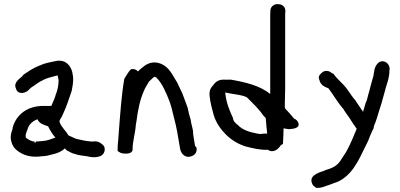

<svg xmlns="http://www.w3.org/2000/svg" viewBox="-20 -781 1980 950"><path d="M33 -96C36 -76 42 -58 56 -44C80 -21 117 -3 165 -6C172 -6 181 -7 188 -8C206 -8 225 -13 239 -17C261 -22 284 -30 301 -47C304 -42 309 -39 313 -35H314C324 -31 334 -22 352 -19C368 -12 391 -11 410 -8C425 -4 447 0 467 -6C484 -8 500 -24 498 -45C498 -50 496 -55 494 -59C485 -68 469 -85 443 -81H434L433 -80H432L431 -81L411 -83L394 -86C384 -88 369 -91 357 -94C346 -98 334 -105 319 -111C313 -119 307 -130 300 -137C288 -154 278 -162 274 -182C276 -187 280 -195 284 -201H285V-202C293 -219 299 -233 306 -250C313 -267 320 -288 326 -306L335 -332V-333C339 -353 342 -368 342 -392C342 -403 339 -414 338 -422V-423C330 -455 307 -486 262 -480H261C229 -473 204 -470 174 -456C143 -444 121 -428 97 -412L94 -409C88 -399 81 -398 67 -383C60 -375 50 -361 59 -343C68 -309 110 -320 124 -338C131 -346 138 -351 153 -360H154V-361C165 -369 178 -378 190 -383H191V-384C210 -395 236 -400 265 -408L266 -404C267 -397 269 -391 270 -384C270 -361 265 -337 258 -318H257V-317C253 -298 242 -277 234 -257H195C115 -257 61 -214 43 -151C42 -146 42 -142 41 -139C36 -127 33 -114 33 -98ZM107 -106V-111C107 -117 112 -131 115 -138V-139L116 -140C122 -165 141 -182 166 -191C166 -191 167 -189 167 -188C175 -170 197 -163 218 -156C227 -138 239 -117 254 -100C234 -94 213 -84 195 -84H194L189 -83L174 -82L168 -81H157C154 -70 153 -70 150 -81H148C143 -81 139 -82 136 -84H135L134 -85H132C127 -87 121 -90 117 -94H116C111 -96 107 -100 107 -106Z M562 -34C572 -27 580 -21 598 -21C606 -20 636 -21 636 -41C636 -84 649 -117 652 -163L655 -180C662 -236 673 -289 692 -331C698 -347 708 -361 717 -377L737 -396C739 -398 742 -399 744 -401H747C749 -400 751 -399 754 -397C783 -368 803 -321 820 -276L828 -251C832 -234 837 -215 841 -198C853 -155 860 -111 868 -64L871 -46C874 -29 885 -8 909 -5H910C932 -5 953 -18 953 -41C953 -46 954 -52 945 -59C942 -75 939 -96 936 -115L935 -133C932 -152 926 -168 924 -185V-187C918 -205 912 -229 908 -250V-251L907 -252C903 -262 900 -271 896 -282L884 -314V-315C874 -336 865 -355 855 -376V-377H854C833 -409 818 -451 772 -467C737 -480 706 -466 687 -449C686 -448 680 -444 677 -441L668 -433C666 -432 666 -431 663 -427C657 -435 645 -441 631 -439H630C620 -436 596 -391 595 -391C581 -309 575 -220 568 -130L565 -89C564 -77 562 -63 562 -50Z M1017 -307C1020 -275 1030 -238 1037 -213C1049 -173 1072 -141 1099 -114C1126 -88 1159 -67 1200 -55H1201C1229 -48 1269 -38 1303 -40H1305C1333 -21 1358 -44 1369 -62L1380 -69C1382 -95 1382 -117 1383 -146C1390 -145 1400 -143 1407 -142H1410C1426 -143 1463 -145 1457 -170V-171C1453 -183 1446 -190 1435 -194C1422 -211 1405 -229 1391 -244C1391 -245 1390 -249 1389 -253C1390 -282 1390 -314 1391 -343V-704C1391 -712 1391 -718 1392 -725V-727C1392 -741 1384 -757 1362 -760C1337 -765 1318 -747 1318 -730C1318 -722 1317 -714 1317 -704V-316C1267 -357 1196 -374 1122 -387H1121C1108 -387 1099 -386 1087 -387C1058 -387 1045 -374 1032 -356C1018 -342 1015 -324 1017 -307ZM1095 -317V-328L1096 -323C1129 -315 1181 -312 1202 -299C1229 -272 1262 -241 1283 -209C1286 -206 1295 -198 1295 -196V-195C1297 -169 1299 -146 1302 -120H1286C1278 -119 1272 -118 1267 -118C1263 -118 1259 -119 1253 -120C1211 -128 1183 -138 1160 -159V-160C1145 -171 1135 -180 1132 -198V-200L1131 -201C1115 -236 1100 -272 1095 -317Z M1523 124C1527 137 1535 143 1547 149H1549C1572 149 1586 141 1605 135H1606C1622 128 1634 125 1652 118L1674 106L1675 105C1740 61 1766 -16 1803 -87V-88L1812 -111C1816 -118 1819 -127 1822 -134C1827 -140 1829 -147 1830 -156C1832 -163 1836 -171 1839 -179V-180L1843 -191C1847 -202 1850 -215 1854 -227C1860 -249 1866 -261 1872 -286L1881 -318C1884 -329 1887 -341 1890 -351C1898 -377 1907 -399 1907 -435C1907 -435 1908 -438 1908 -439C1908 -450 1904 -460 1896 -468C1884 -480 1860 -483 1847 -465C1839 -457 1835 -445 1832 -434V-430C1830 -422 1829 -415 1828 -407C1821 -381 1813 -355 1806 -326C1800 -308 1797 -286 1790 -273V-272L1789 -271C1785 -258 1781 -242 1776 -227C1776 -228 1775 -230 1774 -232V-233H1773C1761 -250 1751 -266 1739 -283V-284C1724 -299 1709 -325 1693 -346C1677 -367 1649 -389 1632 -413L1631 -415L1621 -420C1616 -424 1608 -430 1597 -430C1587 -431 1577 -427 1569 -418C1562 -412 1552 -400 1561 -384C1562 -372 1574 -361 1578 -357H1579C1587 -351 1595 -348 1605 -344C1608 -341 1613 -333 1618 -326C1636 -301 1655 -269 1677 -244C1679 -241 1681 -240 1681 -240V-238L1693 -220C1695 -217 1698 -213 1701 -209C1712 -195 1723 -173 1736 -157C1737 -155 1740 -150 1745 -144C1737 -125 1729 -105 1721 -87L1709 -61C1701 -44 1692 -27 1682 -13L1672 2C1660 25 1640 44 1615 52L1614 53L1612 54C1611 55 1611 54 1610 55H1608C1600 57 1593 60 1587 62L1586 63C1574 69 1508 81 1523 124Z"/></svg>

Font: Scribbler
Style: ExBd
Weight: 800
Designer: Mew Too
Foundry: Cannot Into Space Fonts
Version: Version 1.001